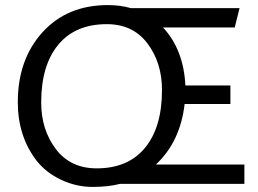

<svg xmlns="http://www.w3.org/2000/svg" viewBox="-20 -723 1016 755"><path d="M452 0Q407 12 343.5 12Q280 12 220.5 -16Q161 -44 124 -91Q50 -187 50 -321Q50 -489 147 -596Q244 -703 404 -703Q453 -703 495 -691H922L903 -615H621Q702 -528 709 -387H886V-314H706Q689 -166 593 -76H941V0ZM400 -628Q276 -628 209 -547Q142 -466 142 -320Q142 -213 199.5 -137Q257 -61 360 -61Q484 -61 550.5 -142Q617 -223 617 -369Q617 -476 560 -552Q503 -628 400 -628Z"/></svg>

Font: Average Sans
Style: Regular
Weight: 400
Designer: Eduardo Rodriguez Tunni
Foundry: Eduardo Rodriguez Tunni
Version: Version 1.002